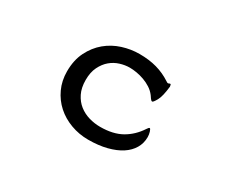

<svg xmlns="http://www.w3.org/2000/svg" viewBox="-92 -717 1183 1009"><g transform="rotate(30 500.0 -212.5)"><path d="M726.6 -418.9Q733.4 -420.9 734.4 -415.5Q735.4 -410.2 736.3 -405.3Q729.5 -342.8 714.8 -316.9Q700.2 -291 694.3 -291Q688.5 -291 681.6 -300.8Q674.8 -310.5 670.9 -316.4Q656.2 -335.9 635.7 -349.1Q615.2 -362.3 592.3 -370.6Q569.3 -378.9 546.4 -382.8Q523.4 -386.7 503.9 -386.7Q475.6 -386.7 445.8 -377.4Q416 -368.2 391.6 -347.7Q367.2 -327.1 351.1 -294.4Q335 -261.7 335 -214.8Q335 -168 351.6 -134.3Q368.2 -100.6 395 -79.6Q421.9 -58.6 455.6 -48.8Q489.3 -39.1 523.4 -39.1Q601.6 -39.1 653.3 -68.4Q705.1 -97.7 740.2 -151.4Q748 -164.1 752.9 -164.1Q757.8 -164.1 762.7 -148.4Q767.6 -132.8 767.6 -117.2Q767.6 -80.1 749.5 -49.3Q731.4 -18.6 697.8 3.4Q664.1 25.4 614.7 38.1Q565.4 50.8 502.9 50.8Q447.3 50.8 397 32.2Q346.7 13.7 309.1 -20Q271.5 -53.7 249.5 -101.1Q227.5 -148.4 227.5 -205.1Q227.5 -273.4 252.9 -324.2Q278.3 -375 318.8 -408.7Q359.4 -442.4 410.2 -458.5Q460.9 -474.6 512.7 -474.6Q571.3 -474.6 618.2 -461.4Q665 -448.2 705.1 -421.9Q713.9 -415 719.2 -416Q724.6 -417 726.6 -418.9Z"/></g></svg>

Font: JasonHandwriting1
Style: Regular
Weight: 400
Version: Version 1.48.20